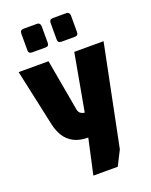

<svg xmlns="http://www.w3.org/2000/svg" viewBox="-183 -881 953 1213"><g transform="rotate(-20 293.5 -274.5)"><path d="M228 237 280 0Q222 0 183.5 -20.5Q145 -41 123 -76Q101 -111 91 -156L8 -539H209L270 -195Q272 -183 276.5 -175.5Q281 -168 287.5 -164Q294 -160 300.5 -158Q307 -156 313 -156L382 -539H579L442 138L392 237ZM328 -627Q304 -627 304 -650V-761Q304 -786 328 -786H418Q429 -786 435 -779Q441 -772 441 -761V-650Q441 -627 418 -627ZM131 -627Q107 -627 107 -650V-761Q107 -786 131 -786H221Q232 -786 238 -779Q244 -772 244 -761V-650Q244 -627 221 -627Z"/></g></svg>

Font: Exo Thin Black
Style: Regular
Weight: 900
Version: Version 2.000